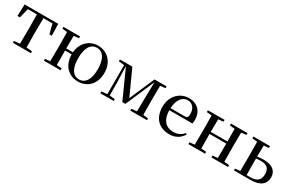

<svg xmlns="http://www.w3.org/2000/svg" viewBox="107 -1544 3853 2566"><g transform="rotate(30 2033.5 -261.0)"><path d="M246 0H437V-28L348 -37L346 -230V-292L348 -489H487L525 -341H562L557 -522H38L32 -341H70L107 -489H247L249 -292V-230L247 -37L158 -28V0Z M1167 -17C1073 -17 1017 -101 1017 -260C1017 -420 1073 -504 1167 -504C1261 -504 1319 -420 1319 -260C1319 -101 1261 -17 1167 -17ZM1167 15C1305 15 1420 -81 1420 -261C1420 -441 1300 -537 1167 -537C1044 -537 930 -451 917 -291H814L816 -486L894 -494V-522H637V-494L714 -486L716 -292V-230L714 -36L637 -28V0H894V-28L816 -36C815 -92 814 -179 814 -259H916C917 -81 1031 15 1167 15Z M1595 0H1715V-28L1631 -37V-222L1622 -487L1822 -44H1869L2061 -489L2056 -220L2053 -36L1971 -28V0H2228V-28L2150 -36L2148 -230V-292L2150 -486L2229 -494V-522H2043L1876 -137L1701 -522H1509V-494L1595 -484V-37L1507 -28V0Z M2578 15C2670 15 2740 -27 2783 -99L2766 -112C2727 -65 2677 -39 2607 -39C2500 -39 2422 -108 2419 -265H2776C2780 -281 2782 -301 2782 -325C2782 -445 2705 -537 2570 -537C2435 -537 2317 -432 2317 -260C2317 -78 2426 15 2578 15ZM2420 -297C2426 -432 2489 -504 2567 -504C2643 -504 2689 -446 2689 -360C2689 -316 2678 -297 2641 -297Z M3222 -494 3300 -486C3301 -432 3302 -351 3302 -291H3044L3046 -486L3124 -494V-522H2867V-494L2944 -486L2946 -292V-230L2944 -36L2867 -28V0H3124V-28L3046 -36C3045 -92 3044 -179 3044 -259H3302C3302 -179 3301 -92 3300 -36L3222 -28V0H3478V-28L3401 -36L3399 -230V-292L3401 -486L3478 -494V-522H3222Z M3570 0H3823C3986 0 4048 -72 4048 -165C4048 -257 3988 -323 3846 -323C3814 -323 3780 -320 3746 -315L3748 -486L3825 -494V-522H3570V-494L3647 -486L3649 -292V-230L3647 -36L3570 -28ZM3746 -285C3769 -288 3793 -290 3818 -290C3911 -290 3956 -251 3956 -162C3956 -70 3905 -30 3805 -30H3748L3746 -230Z"/></g></svg>

Font: Noto Serif TC Medium
Style: Regular
Weight: 500
Designer: Ryoko NISHIZUKA 西塚涼子 (kana & ideographs); Frank Grießhammer (Latin, Greek & Cyrillic); Wenlong ZHANG 张文龙 (bopomofo); San
Foundry: Adobe
Version: Version 2.001;hotconv 1.1.0;makeotfexe 2.6.0